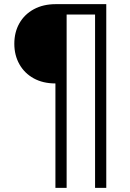

<svg xmlns="http://www.w3.org/2000/svg" viewBox="-20 -725 624 925"><path d="M247 180V-323Q187 -323 142.5 -347.5Q98 -372 73.5 -415.5Q49 -459 49 -514Q49 -570 73.5 -613Q98 -656 143 -680.5Q188 -705 249 -705H492V180H438V-655H301V180Z"/></svg>

Font: Mulish ExtraLight Light
Style: Regular
Weight: 300
Version: Version 3.603